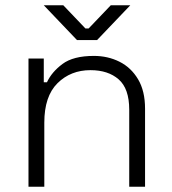

<svg xmlns="http://www.w3.org/2000/svg" viewBox="-20 -708 652 728"><path d="M148 0H88V-486H146V-396H158Q176 -435 217 -465.5Q258 -496 336 -496Q389 -496 433 -474Q477 -452 503.5 -407.5Q530 -363 530 -296V0H470V-292Q470 -372 430 -407Q390 -442 323 -442Q248 -442 198 -392.5Q148 -343 148 -243ZM348 -556H272L146 -688H220L304 -600H316L400 -688H474Z"/></svg>

Font: Space Grotesk Variable Light
Style: Regular
Weight: 300
Designer: Florian Karsten
Foundry: Florian Karsten
Version: Version 2.000